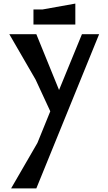

<svg xmlns="http://www.w3.org/2000/svg" viewBox="-20 -1053 606 1073"><path d="M401 -916V-1033L217 -1000H167V-916ZM32 -862 179 -608 261 -431 189 -254 42 0H183L534 -862H438L310 -550L183 -862Z"/></svg>

Font: BackOut Medium
Style: Regular
Weight: 500
Designer: Frank Adebiaye
Foundry: Velvetyne Type Foundry
Version: Version 2.000;hotconv 1.0.109;makeotfexe 2.5.65596